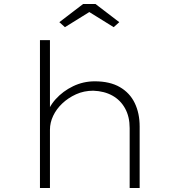

<svg xmlns="http://www.w3.org/2000/svg" viewBox="-20 -941 900 961"><path d="M180 0V-740H230V-371L210 -353Q222 -404 258.5 -444.5Q295 -485 346 -509.5Q397 -534 454 -534Q530 -534 580 -505Q630 -476 654.5 -425Q679 -374 679 -308V0H629V-300Q629 -357 606 -398.5Q583 -440 542.5 -462.5Q502 -485 447 -487Q400 -487 360.5 -469Q321 -451 291.5 -423Q262 -395 246 -361Q230 -327 230 -292V0H205Q194 0 188 0Q182 0 180 0ZM305 -805 277 -830 396 -921H458L577 -830L549 -805L412 -890H442Z"/></svg>

Font: Lexend Peta ExtraLight
Style: Regular
Weight: 250
Version: Version 1.007